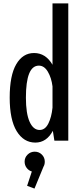

<svg xmlns="http://www.w3.org/2000/svg" viewBox="-20 -820 490 1119"><path d="M378 0H297L288 -57.5Q251 11 186 11Q118 11 77.2 -55.5Q36.5 -122 36.5 -251Q36.5 -380.5 74.8 -445.8Q113 -511 178.5 -511Q246.5 -511 286 -442.5V-800H378ZM131 -251Q131 -158.5 152.5 -110.5Q174 -62.5 211 -62.5Q243 -62.5 261.8 -100Q280.5 -137.5 286 -192.5V-316.5Q280 -366 259 -401.8Q238 -437.5 206.5 -437.5Q131 -437.5 131 -251ZM241 122Q241 139 233.5 151.5L181 279L138 263L165.5 179.5Q147 174 135.2 158.2Q123.5 142.5 123.5 122Q123.5 98 140.8 81Q158 64 182.5 64Q207 64 224 81Q241 98 241 122Z"/></svg>

Font: League Mono Condensed
Style: Regular
Weight: 400
Width: 1
Designer: Tyler Finck
Foundry: The League of Moveable Type / Tyler Finck
Version: Version 2.210